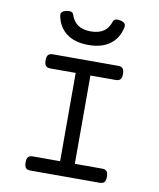

<svg xmlns="http://www.w3.org/2000/svg" viewBox="-88 -871 776 940"><g transform="rotate(10 300.0 -401.0)"><path d="M140.1 -770.5Q139.6 -772.9 139.6 -776.9Q139.6 -786.1 146 -791.7Q152.3 -797.4 166 -800.3Q173.3 -801.8 179.7 -801.8Q196.3 -801.8 200.7 -790Q211.9 -755.4 236.3 -738.8Q260.7 -722.2 299.8 -722.2Q339.4 -722.2 363.8 -738.8Q388.2 -755.4 398.9 -790Q403.3 -801.8 419.9 -801.8Q426.3 -801.8 433.6 -800.3Q447.3 -797.4 453.6 -791.7Q460 -786.1 460 -776.9Q460 -772.9 459.5 -770.5Q448.2 -715.3 407.5 -685.1Q366.7 -654.8 299.8 -654.8Q232.9 -654.8 192.1 -685.1Q151.4 -715.3 140.1 -770.5ZM502 -35.2Q502 -16.1 494.9 -8.1Q487.8 0 471.2 0H128.4Q111.8 0 104.7 -8.1Q97.7 -16.1 97.7 -35.2Q97.7 -54.2 104.7 -62.3Q111.8 -70.3 128.4 -70.3H263.2V-509.3H138.2Q121.6 -509.3 114.5 -517.3Q107.4 -525.4 107.4 -544.4Q107.4 -563.5 114.5 -571.5Q121.6 -579.6 138.2 -579.6H461.4Q478 -579.6 485.1 -571.5Q492.2 -563.5 492.2 -544.4Q492.2 -525.4 485.1 -517.3Q478 -509.3 461.4 -509.3H336.4V-70.3H471.2Q487.8 -70.3 494.9 -62.3Q502 -54.2 502 -35.2Z"/></g></svg>

Font: Courier Prime Sans
Style: Regular
Weight: 400
Designer: Alan Dague-Greene
Foundry: Quote-Unquote Apps
Version: Version 3.020